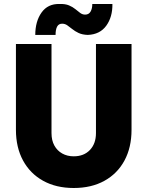

<svg xmlns="http://www.w3.org/2000/svg" viewBox="-20 -942 745 970"><path d="M352.5 7.8Q263.7 7.8 198 -28.6Q132.3 -64.9 96.4 -131.1Q60.5 -197.3 60.5 -286.1V-719.7H240.2V-269.5Q240.2 -232.9 254.6 -206.8Q269 -180.7 294.4 -166.5Q319.8 -152.3 352.5 -152.3Q403.8 -152.3 434.3 -184.3Q464.8 -216.3 464.8 -269.5V-719.7H644.5V-286.1Q644.5 -197.3 608.9 -131.1Q573.2 -64.9 507.6 -28.6Q441.9 7.8 352.5 7.8ZM158.2 -765.6Q158.2 -834 189.9 -878.7Q221.7 -923.3 280.3 -921.9Q309.6 -922.9 328.6 -914.8Q347.7 -906.7 360.8 -895.8Q374 -884.8 385.3 -876.5Q396.5 -868.2 410.2 -868.2Q428.7 -868.2 437.5 -883.3Q446.3 -898.4 446.3 -921.9H547.9Q548.8 -856 516.8 -812Q484.9 -768.1 423.8 -765.6Q395.5 -766.6 377 -775.4Q358.4 -784.2 345 -795.2Q331.5 -806.2 319.8 -814.2Q308.1 -822.3 293.9 -822.3Q276.4 -822.3 268.6 -807.6Q260.7 -793 260.7 -765.6Z"/></svg>

Font: Reddit Sans Black
Style: Regular
Weight: 900
Version: Version 1.014